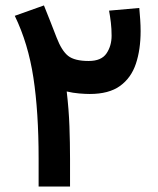

<svg xmlns="http://www.w3.org/2000/svg" viewBox="-20 -684 579 704"><path d="M490.7 -654.8Q492.7 -633.8 494.1 -612.1Q495.6 -590.3 495.6 -569.8Q495.6 -502.4 478.3 -450.4Q460.9 -398.4 420.2 -368.9Q379.4 -339.4 309.1 -339.4Q293.5 -339.4 270.3 -341.3Q247.1 -343.3 224.6 -348.6Q232.4 -282.2 234.6 -220.7Q236.8 -159.2 236.8 -101.6V0H121.6V-103Q121.6 -273.4 102.5 -398.9Q83.5 -524.4 34.2 -626L141.1 -664.1Q154.8 -630.9 164.6 -605.2Q174.3 -579.6 187.5 -546.4Q206.1 -498 229.7 -479.2Q253.4 -460.4 305.2 -460.4Q351.6 -460.4 370.4 -488Q389.2 -515.6 389.2 -553.2Q389.2 -578.1 386.5 -601.1Q383.8 -624 379.9 -645Z"/></svg>

Font: Vazirmatn RD SemiBold
Style: Regular
Weight: 600
Designer: Saber Rastikerdar
Foundry: Saber Rastikerdar
Version: Version 32.102